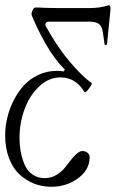

<svg xmlns="http://www.w3.org/2000/svg" viewBox="-34 -445 445 737"><path d="M163.1 272Q128.4 272 97.4 260Q66.4 248 41 224.6Q15.6 201.2 0.7 162.4Q-14.2 123.5 -14.2 74.2Q-14.2 42 -6.3 8.1Q1.5 -25.9 17.8 -58.3Q34.2 -90.8 56.6 -116Q79.1 -141.1 111.6 -156.7Q144 -172.4 181.2 -172.9Q201.2 -172.9 210.9 -170.9L214.8 -178.2Q177.2 -214.8 143.8 -272.5Q110.4 -330.1 87.9 -386.2Q85.4 -392.6 90.3 -404.3Q95.2 -416 102.1 -416Q106.9 -416.5 116 -416Q125 -415.5 143.6 -414.8Q162.1 -414.1 184.1 -414.1H311Q351.1 -414.1 382.8 -424.8Q391.6 -424.8 390.1 -408.2L377 -277.8Q376.5 -273.9 374.3 -272.5Q372.1 -271 369.9 -272.2Q367.7 -273.4 367.2 -276.9L360.8 -320.8Q357.9 -343.8 345.9 -352.8Q334 -361.8 311 -361.8H151.9Q143.6 -361.8 141.1 -355.2Q138.7 -348.6 143.1 -341.8Q189.5 -259.8 232.9 -209Q280.8 -152.3 317.9 -126Q320.3 -125 314.2 -114.7Q308.1 -104.5 300.3 -96.4Q292.5 -88.4 290 -91.8Q256.8 -147.9 198.2 -147.9Q152.8 -147.9 116 -112.8Q79.1 -77.6 60.1 -25.4Q41 26.9 41 83Q41 111.8 45.7 137.5Q50.3 163.1 60.5 187Q70.8 210.9 90.8 224.9Q110.8 238.8 138.2 238.8Q186.5 238.8 225.1 186Q262.7 134.8 280.8 134.8Q294.4 134.8 302.2 141.6Q310.1 148.4 310.1 158.2Q310.1 207 265.4 239.5Q220.7 272 163.1 272Z"/></svg>

Font: Junicode SmCond Light
Style: Italic
Weight: 300
Width: 4
Italic angle: -11°
Designer: Peter S. Baker
Version: Version 2.206